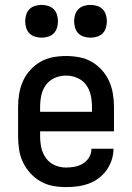

<svg xmlns="http://www.w3.org/2000/svg" viewBox="-20 -757 540 785"><path d="M250 8Q223 8 196 3Q169 -2 145.5 -15.5Q122 -29 103.5 -49.5Q85 -70 73.5 -94.5Q62 -119 58 -146Q54 -173 54 -200V-320Q54 -347 58.5 -374Q63 -401 74 -425.5Q85 -450 103.5 -470.5Q122 -491 145.5 -504.5Q169 -518 196 -523Q223 -528 250 -528Q277 -528 304 -523Q331 -518 354.5 -504.5Q378 -491 396.5 -470.5Q415 -450 426 -425.5Q437 -401 441.5 -374Q446 -347 446 -320V-220H144V-200Q144 -176 149 -153Q154 -130 168 -110.5Q182 -91 204 -81.5Q226 -72 250 -72Q268 -72 286 -75.5Q304 -79 319.5 -88.5Q335 -98 344.5 -114Q354 -130 354 -149H444Q444 -125 436.5 -102.5Q429 -80 415.5 -61Q402 -42 383 -28Q364 -14 342 -6Q320 2 296.5 5Q273 8 250 8ZM144 -300H356V-320Q356 -344 351 -367.5Q346 -391 332 -410Q318 -429 296 -438.5Q274 -448 250 -448Q226 -448 204 -438.5Q182 -429 168 -410Q154 -391 149 -367.5Q144 -344 144 -320ZM350 -603Q337 -603 323.5 -607Q310 -611 300.5 -620.5Q291 -630 287 -643.5Q283 -657 283 -670Q283 -683 287 -696.5Q291 -710 300.5 -719.5Q310 -729 323.5 -733Q337 -737 350 -737Q363 -737 376.5 -733Q390 -729 399.5 -719.5Q409 -710 413 -696.5Q417 -683 417 -670Q417 -657 413 -643.5Q409 -630 399.5 -620.5Q390 -611 376.5 -607Q363 -603 350 -603ZM150 -603Q137 -603 123.5 -607Q110 -611 100.5 -620.5Q91 -630 87 -643.5Q83 -657 83 -670Q83 -683 87 -696.5Q91 -710 100.5 -719.5Q110 -729 123.5 -733Q137 -737 150 -737Q163 -737 176.5 -733Q190 -729 199.5 -719.5Q209 -710 213 -696.5Q217 -683 217 -670Q217 -657 213 -643.5Q209 -630 199.5 -620.5Q190 -611 176.5 -607Q163 -603 150 -603Z"/></svg>

Font: Iosevka Term Curly Medium
Style: Regular
Weight: 500
Designer: Belleve Invis
Foundry: Belleve Invis
Version: Version 32.3.0